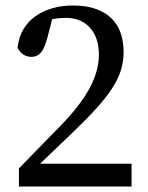

<svg xmlns="http://www.w3.org/2000/svg" viewBox="-20 -679 539 699"><path d="M459 -83V0H49V-66L203 -224Q273 -296 306.5 -358.5Q340 -421 340 -480Q340 -542 307.5 -578Q275 -614 220 -614Q210 -614 197.5 -613Q185 -612 170 -609L152 -540Q142 -503 129 -487.5Q116 -472 95 -472Q61 -472 44 -505Q48 -544 65.5 -573Q83 -602 110.5 -621Q138 -640 172.5 -649.5Q207 -659 245 -659Q294 -659 329 -646.5Q364 -634 386.5 -611.5Q409 -589 419.5 -558Q430 -527 430 -490Q430 -457 421 -426Q412 -395 390.5 -361Q369 -327 334 -288Q299 -249 247 -199L126 -83Z"/></svg>

Font: SourceSerifPro
Style: Book
Weight: 400
Designer: Frank Grießhammer
Foundry: Adobe Systems Incorporated
Version: Version 1.014;PS Version 1.0;hotconv 1.0.73;makeotf.lib2.5.5